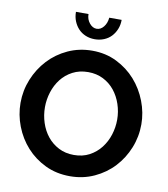

<svg xmlns="http://www.w3.org/2000/svg" viewBox="-97 -997 951 1084"><g transform="rotate(10 378.0 -455.0)"><path d="M377 5Q299 5 235.5 -25.5Q172 -56 126.5 -106.5Q81 -157 56 -222Q31 -287 31 -355Q31 -426 57.5 -491Q84 -556 130.5 -606Q177 -656 241 -685.5Q305 -715 380 -715Q457 -715 520.5 -683.5Q584 -652 629 -601Q674 -550 699 -485Q724 -420 724 -353Q724 -282 698 -217.5Q672 -153 626 -103.5Q580 -54 516 -24.5Q452 5 377 5ZM171 -355Q171 -309 185 -266Q199 -223 225.5 -190Q252 -157 290.5 -137Q329 -117 378 -117Q428 -117 466.5 -137.5Q505 -158 531.5 -192Q558 -226 571.5 -268.5Q585 -311 585 -355Q585 -401 570.5 -444Q556 -487 529.5 -520Q503 -553 464.5 -572.5Q426 -592 378 -592Q328 -592 289 -571.5Q250 -551 224 -517.5Q198 -484 184.5 -441.5Q171 -399 171 -355ZM381 -841Q404 -841 421 -862Q438 -883 441 -915H512Q512 -886 502 -861.5Q492 -837 475 -819Q458 -801 433.5 -791Q409 -781 381 -781Q352 -781 328 -791Q304 -801 287 -819Q270 -837 260 -861.5Q250 -886 250 -915H322Q322 -885 340 -863Q358 -841 381 -841Z"/></g></svg>

Font: PTCRaleway
Style: Bold
Weight: 700
Designer: Matt McInerney, Pablo Impallari, Rodrigo Fuenzalida
Foundry: Matt McInerney, Pablo Impallari, Rodrigo Fuenzalida
Version: Version 3.000g; ttfautohint (v1.5) -l 8 -r 28 -G 28 -x 14 -D